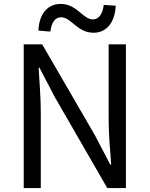

<svg xmlns="http://www.w3.org/2000/svg" viewBox="-20 -959 763 979"><path d="M101 0H188V-385C188 -462 181 -540 177 -614H181L260 -463L527 0H622V-733H534V-352C534 -276 541 -193 547 -120H542L463 -271L195 -733H101ZM457 -792C523 -792 566 -844 570 -930L509 -934C503 -886 483 -860 454 -860C402 -860 373 -939 289 -939C222 -939 179 -887 176 -803L237 -798C242 -846 263 -871 291 -871C344 -871 373 -792 457 -792Z"/></svg>

Font: Source Han Sans JP
Style: Regular
Weight: 400
Designer: Ryoko NISHIZUKA 西塚涼子 (kana, bopomofo & ideographs); Paul D. Hunt (Latin, Greek & Cyrillic); Sandoll Communications 산돌커뮤니
Foundry: Adobe
Version: Version 2.004;hotconv 1.0.118;makeotfexe 2.5.65603